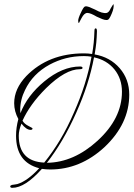

<svg xmlns="http://www.w3.org/2000/svg" viewBox="-20 -792 641 921"><path d="M39 109Q29 109 29 102Q29 98 37 95Q42 95 48 93.5Q54 92 63 91Q112 76 168 15Q57 -14 57 -141Q57 -180 68 -221Q48 -258 48 -297Q48 -366 106 -427Q212 -536 383 -536Q403 -536 422 -533Q427 -562 429.5 -587Q432 -612 433 -644Q433 -656 439 -656Q445 -656 445 -642Q444 -610 442 -588.5Q440 -567 434 -531Q508 -518 554 -465Q600 -412 600 -338Q600 -198 481 -86Q365 21 221 21Q201 21 181 18Q100 109 39 109ZM192 -12Q232 -61 268 -121Q304 -181 335 -253Q395 -388 419 -520Q401 -523 383 -523Q337 -523 296 -512.5Q255 -502 218 -482Q137 -438 100 -360Q77 -314 77 -264Q77 -254 78 -249Q111 -334 192 -401Q279 -473 364 -473Q376 -473 376 -466Q376 -460 363 -460Q294 -460 201 -369Q161 -329 133 -290Q105 -251 88 -213Q96 -198 118 -187Q136 -178 136 -176Q136 -169 127 -169Q106 -169 83 -199Q70 -167 70 -141Q70 -18 192 -12ZM205 -11Q270 -12 330.5 -38.5Q391 -65 448 -117Q565 -224 565 -352Q565 -414 529 -459Q492 -504 431 -517Q407 -388 346 -252Q315 -182 279.5 -121.5Q244 -61 205 -11ZM359 -682Q355 -681 355 -692Q355 -704 367 -729Q381 -760 388 -761Q396 -763 407.5 -758.5Q419 -754 436 -746Q454 -736 467.5 -732Q481 -728 492 -730Q503 -733 511 -752Q523 -772 524 -772L525 -770Q526 -763 524 -752Q522 -741 516 -727Q504 -698 497 -697Q495 -696 490 -696Q482 -696 470.5 -700.5Q459 -705 444 -712Q414 -730 399 -730Q384 -730 371 -705Q365 -694 362 -688Q359 -682 359 -682Z"/></svg>

Font: Ruthie
Style: Regular
Weight: 400
Designer: Robert E. Leuschke
Foundry: Robert E. Leuschke
Version: Version 1.012